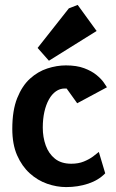

<svg xmlns="http://www.w3.org/2000/svg" viewBox="-20 -757 471 781"><path d="M249 4Q211 4 172 -9.5Q133 -23 101 -52Q69 -81 49.5 -125.5Q30 -170 30 -233Q30 -308 50 -358Q70 -408 102 -437Q134 -466 172.5 -478.5Q211 -491 248 -491Q292 -491 322.5 -479.5Q353 -468 372.5 -452Q392 -436 402 -421.5Q412 -407 415 -402L294 -337L251 -397H243Q224 -397 207.5 -385.5Q191 -374 179 -352.5Q167 -331 160.5 -302Q154 -273 154 -238Q154 -199 166 -165.5Q178 -132 203.5 -111.5Q229 -91 270 -91Q299 -91 321 -100Q343 -109 358.5 -120.5Q374 -132 382 -139L408 -52Q381 -24 339 -10Q297 4 249 4ZM179 -510 133 -562 260 -723 296 -737 373 -631Z"/></svg>

Font: Kreon Light
Style: Bold
Weight: 700
Version: Version 2.002